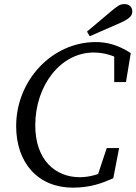

<svg xmlns="http://www.w3.org/2000/svg" viewBox="-20 -887 656 923"><path d="M330.5 15.1C415.5 15.1 471.7 -6.9 524.6 -30L552.6 -175.3H493.1L444.8 -29.8L501.3 -71.2C459.3 -50.2 412.4 -35.1 363.5 -35.1C247.5 -35.1 149.5 -116.5 149.5 -284.5C149.5 -474.4 269.9 -634.5 430.5 -634.5C479.6 -634.5 535.1 -619.4 570.3 -591.1L529 -631.7L529.1 -492.4H585.6L608.6 -631.8C546.6 -671.7 493.5 -684.8 440 -684.8C231.3 -684.8 57.7 -501.8 57.7 -280.8C57.7 -103.5 163.2 15.1 330.5 15.1ZM398.2 -735.1 411.4 -712.8C461.5 -734.7 511.7 -756.7 561.8 -778.6C609.9 -800.6 616 -815.8 616 -833C616 -854.1 598.9 -867.4 579.6 -867.4C554.5 -867.4 544.3 -857.5 511.3 -830.4C473.2 -798.3 436.2 -767.2 398.2 -735.1Z"/></svg>

Font: Source Serif Variable
Style: Italic
Weight: 389
Italic angle: -12°
Designer: Frank Grießhammer
Foundry: Adobe Systems Incorporated
Version: Version 3.001;hotconv 1.0.111;makeotfexe 2.5.65597